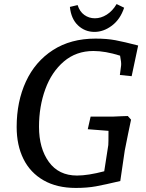

<svg xmlns="http://www.w3.org/2000/svg" viewBox="-20 -910 721 945"><path d="M62 -285Q62 -410 107.5 -508.5Q153 -607 240.5 -663.5Q328 -720 450 -720Q506 -720 548.5 -712Q591 -704 660 -686L628 -535L570 -541L576 -587Q578 -601 571 -636Q498 -659 440 -659Q355 -659 294.5 -607.5Q234 -556 203 -471Q172 -386 172 -286Q172 -180 220.5 -113Q269 -46 359 -46Q413 -46 493 -67L513 -196Q514 -203 514 -266L412 -274L426 -336H534L579 -338L609 -339L625 -321L610 -249L594 -169L572 -19Q496 -1 452.5 7Q409 15 353 15Q260 15 194.5 -22.5Q129 -60 95.5 -127.5Q62 -195 62 -285ZM445 -753Q398 -753 364 -785Q330 -817 324 -876L362 -885Q372 -853 395 -836.5Q418 -820 447 -820Q477 -820 505.5 -838Q534 -856 554 -890L591 -872Q572 -815 531 -784Q490 -753 445 -753Z"/></svg>

Font: Andada Pro Medium
Style: Italic
Weight: 500
Italic angle: -7°
Designer: Carolina Giovagnoli
Foundry: Huerta Tipografica
Version: Version 3.005; ttfautohint (v1.8.4)